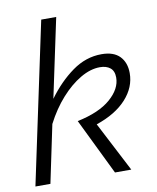

<svg xmlns="http://www.w3.org/2000/svg" viewBox="-82 -794 701 858"><g transform="rotate(-10 268.0 -365.0)"><path d="M246 -255Q346 -276 397.5 -321Q449 -366 449 -417Q449 -447 431.5 -461Q414 -475 385 -475Q342 -475 296 -448Q250 -421 207.5 -373.5Q165 -326 132 -262L77 0H9L164 -730H232L156 -372Q207 -442 269 -486.5Q331 -531 402 -531Q457 -531 484.5 -502.5Q512 -474 512 -426Q512 -362 464 -309Q416 -256 327 -226L444 0H370Z"/></g></svg>

Font: Raleway
Style: Italic
Weight: 400
Italic angle: -12°
Designer: Matt McInerney, Pablo Impallari, Rodrigo Fuenzalida
Foundry: Matt McInerney, Pablo Impallari, Rodrigo Fuenzalida
Version: Version 4.026